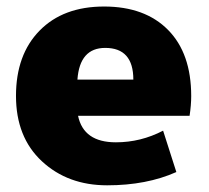

<svg xmlns="http://www.w3.org/2000/svg" viewBox="-20 -550 631 580"><path d="M557.6 -259.8Q557.6 -232.4 552.7 -200.2H215.8Q232.4 -120.1 330.1 -120.1Q405.3 -120.1 472.7 -155.3L512.7 -30.3Q422.9 9.8 303.7 9.8Q184.6 9.8 106.4 -63Q28.3 -135.7 28.3 -260.3Q28.3 -384.8 99.6 -457.5Q170.9 -530.3 294.4 -530.3Q418 -530.3 487.8 -459.5Q557.6 -388.7 557.6 -259.8ZM213.9 -309.6H382.8Q382.8 -405.3 297.9 -405.3Q220.7 -405.3 213.9 -309.6Z"/></svg>

Font: GenEi M Gothic v2 Black
Style: Regular
Weight: 900
Version: Version 2.0